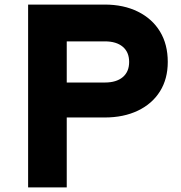

<svg xmlns="http://www.w3.org/2000/svg" viewBox="-20 -820 790 840"><path d="M103 0V-800H438Q521 -800 583.5 -769Q646 -738 680 -682Q714 -626 714 -549Q714 -475 680 -420.5Q646 -366 583.5 -336Q521 -306 438 -306H272V0ZM272 -459H439Q489 -459 517 -482.5Q545 -506 545 -549Q545 -592 517 -615.5Q489 -639 439 -639H272Z"/></svg>

Font: Martian Mono SemiExpanded
Style: Bold
Weight: 700
Width: 6
Designer: Roman Shamin
Foundry: Evil Martians
Version: Version 1.000